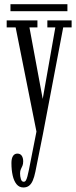

<svg xmlns="http://www.w3.org/2000/svg" viewBox="-20 -618 352 890"><path d="M88.5 251Q69 251 56.8 236Q44.5 221 38.8 195.5Q33 170 33 137.5Q33 116.5 40.2 105.2Q47.5 94 60.5 94Q74 94 80.8 104Q87.5 114 87.5 130Q87.5 142.5 84 150.5Q80.5 158.5 76.8 166.2Q73 174 73 186Q73 199.5 76.8 212Q80.5 224.5 90 224.5Q96.5 224.5 100.2 218Q104 211.5 107.2 199.2Q110.5 187 114 169.5L149 -8L52.5 -491H11V-523.5H153.5V-491H116.5L178 -159.5L236.5 -491H199.5V-523.5H312V-491H273L179 3.5L144 178Q139 202.5 132 218.8Q125 235 114.5 243Q104 251 88.5 251ZM28.5 -566V-598.5H292.5V-566Z"/></svg>

Font: Imbue Thin 10pt Light
Style: Regular
Weight: 300
Version: Version 1.102